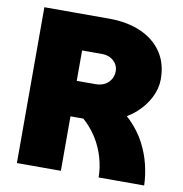

<svg xmlns="http://www.w3.org/2000/svg" viewBox="-79 -772 808 847"><g transform="rotate(10 325.0 -349.0)"><path d="M194 -244V-403H333Q357 -403 374.5 -412.5Q392 -422 401.5 -438.5Q411 -455 411 -474Q411 -493 401.5 -507.5Q392 -522 376 -530.5Q360 -539 338 -539H194V-698H343Q423 -698 484 -671.5Q545 -645 579 -595Q613 -545 613 -474Q613 -433 592.5 -392Q572 -351 534.5 -317.5Q497 -284 444 -264Q391 -244 325 -244ZM52 0V-698H249V0ZM418 0Q418 -43 405 -88.5Q392 -134 366 -175Q340 -216 301.5 -248.5Q263 -281 212 -298L413 -341Q470 -313 510 -272.5Q550 -232 574 -186Q598 -140 609.5 -92Q621 -44 622 0Z"/></g></svg>

Font: Azeret Mono ExtraBold
Style: Regular
Weight: 800
Designer: Martin Vácha
Foundry: Displaay
Version: Version 1.002